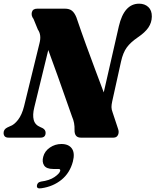

<svg xmlns="http://www.w3.org/2000/svg" viewBox="-46 -747 845 1042"><path d="M140 -164Q130 -123.5 137 -96.2Q144 -69 173.5 -57L184.5 -52Q201.5 -43 201.5 -26.5Q201.5 0 174 0H1Q-14 0 -20.2 -7Q-26.5 -14 -26.5 -25.5Q-26.5 -45 -6.5 -55L8.5 -62Q31 -69.5 52 -96.8Q73 -124 84.5 -170L168.5 -513Q180 -557.5 159.5 -586.5L136 -644Q122 -662 127 -681Q132 -700 156.5 -700H306Q330.5 -700 344.5 -688.8Q358.5 -677.5 368.5 -653Q396 -572 421 -503.5Q446 -435 469.5 -372.2Q493 -309.5 517 -245.5L599 -604.5Q627.5 -727 709 -727Q739.5 -727 759 -708.8Q778.5 -690.5 778 -657Q777.5 -624.5 759.5 -597.8Q741.5 -571 701.5 -544Q662 -517 641.8 -489Q621.5 -461 611 -413.5L563 -197Q559 -178.5 559 -165.8Q559 -153 565 -137.5L594 -50Q601.5 -31 594.8 -15.5Q588 0 570 0H393Q357.5 0 358.5 -42Q360 -80.5 345 -114Q332.5 -149.5 312.5 -206.2Q292.5 -263 267.8 -332.8Q243 -402.5 216 -475.5ZM242.5 170Q206 170 193.5 151Q181 132 188.5 104Q196.5 73 224.8 53.8Q253 34.5 287.5 34.5Q326.5 34.5 344 59Q361.5 83.5 349.5 130Q333 192 287.5 228.8Q242 265.5 179.5 274.5Q151.5 279.5 154.5 259.5Q155 253 160 247Q165 241 176 238.5Q222.5 232.5 249.5 214Q276.5 195.5 280.5 181Q283.5 170 271 170Z"/></svg>

Font: Fraunces 144pt S050 Black
Style: Italic
Weight: 900
Italic angle: -16°
Version: Version 1.000; ttfautohint (v1.8.3)